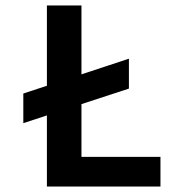

<svg xmlns="http://www.w3.org/2000/svg" viewBox="-20 -680 619 700"><path d="M65 -339 450 -466V-357L65 -231ZM151 0V-660H277V0ZM180 0V-108H565V0Z"/></svg>

Font: Bricolage Grotesque SemiBold
Style: Regular
Weight: 600
Designer: Mathieu Triay
Foundry: Atelier Triay
Version: Version 1.000;gftools[0.9.30]